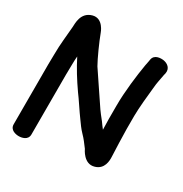

<svg xmlns="http://www.w3.org/2000/svg" viewBox="-165 -774 910 956"><g transform="rotate(30 289.5 -295.5)"><path d="M130.2 -431.3C156.6 -379 187.2 -329.9 222.3 -279.6C243.5 -251.9 277 -199 301.1 -166.7C313.8 -149.2 326.3 -130.3 345.5 -110.6C363.6 -92.4 375.3 -75.7 392.9 -52.5C394 -50.8 423.9 17.4 479.9 0.5C529.1 -13.3 530.1 -63.3 529 -84.5C527.6 -111.1 524 -212.2 524 -241V-317C524 -358.6 532.4 -445.9 536.8 -483.9C539.7 -518.9 544.1 -531.8 550.2 -567.3L553 -578.3C559 -609.6 536 -625.8 513.4 -629.9C499.1 -632.4 458.4 -633.8 452.5 -599.1L450.8 -588.8C448.9 -581 446.8 -570.6 445.5 -561.8C434.8 -498.5 422 -399.7 422 -317V-241C422 -227.5 422.6 -205.6 423.4 -179.5C419.2 -184.5 414.3 -191 410.5 -196.3C391.4 -224.2 385.9 -227.1 362.4 -259.9C324.4 -317.2 281.3 -379.4 242 -438.9C222.6 -472.9 188.4 -549.1 172.5 -592.1C172.5 -592.1 149.6 -662 93.4 -646.2C34.6 -629.5 38.8 -567.8 37.1 -545.9C33.4 -494.4 26.1 -444.1 26 -382.7C25.4 -365.7 25 -345 25 -325V19C25 52.3 59.8 58 76 58C92.2 58 127 52.3 127 19V-325C127 -344.5 127.3 -361.2 128 -381.6C128 -400.9 128.9 -415.6 130.2 -431.3Z"/></g></svg>

Font: Take Off
Style: YouHoser
Weight: 400
Foundry: Cannot Into Space Fonts
Version: Version 0.89